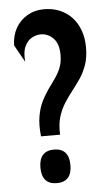

<svg xmlns="http://www.w3.org/2000/svg" viewBox="-51 -704 422 752"><g transform="rotate(-5 160.0 -328.5)"><path d="M96 -175Q91 -221 97 -254.5Q103 -288 115 -312Q127 -336 141 -356Q155 -376 168.5 -394.5Q182 -413 191 -435Q200 -457 200 -486Q200 -530 179 -551.5Q158 -573 129 -573Q112 -573 94.5 -563.5Q77 -554 66.5 -531.5Q56 -509 60 -471L22 -539Q23 -578 39.5 -607Q56 -636 85 -653Q114 -670 151 -670Q184 -670 212 -658.5Q240 -647 260 -625.5Q280 -604 291 -574Q302 -544 302 -507Q302 -468 292 -439Q282 -410 266.5 -387Q251 -364 234 -342.5Q217 -321 202 -297.5Q187 -274 178 -244.5Q169 -215 171 -175ZM142 13Q113 13 98 -3.5Q83 -20 83 -53Q83 -86 98 -102.5Q113 -119 142 -119Q171 -119 186 -102.5Q201 -86 201 -53Q201 13 142 13Z"/></g></svg>

Font: Bricolage Grotesque 24pt Condensed Medium
Style: Regular
Weight: 500
Width: 3
Designer: Mathieu Triay
Foundry: Atelier Triay
Version: Version 1.001;gftools[0.9.33.dev8+g029e19f]